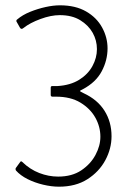

<svg xmlns="http://www.w3.org/2000/svg" viewBox="-20 -698 507 723"><path d="M202 5Q174 5 142.5 -2.5Q111 -10 84 -23.5Q57 -37 40 -56Q39 -58 38.5 -60.5Q38 -63 40 -66L56 -88Q59 -93 64 -88Q93 -60 128 -46.5Q163 -33 199 -33Q251 -33 286 -56.5Q321 -80 339.5 -114.5Q358 -149 358 -183Q358 -221 339 -255Q320 -289 283 -311.5Q246 -334 191 -334Q187 -334 183.5 -334Q180 -334 177 -334Q175 -334 173 -335.5Q171 -337 171 -340V-368Q171 -374 177 -374Q180 -374 184.5 -374Q189 -374 197 -374Q245 -377 278 -397.5Q311 -418 328 -449Q345 -480 345 -513Q345 -546 329 -574.5Q313 -603 282 -622Q251 -641 205 -641Q172 -641 132.5 -626.5Q93 -612 69 -593Q60 -585 55 -594L42 -617Q41 -619 42 -621.5Q43 -624 45 -625Q65 -642 93.5 -653.5Q122 -665 151.5 -671.5Q181 -678 206 -678Q264 -678 304 -655Q344 -632 364.5 -594.5Q385 -557 385 -516Q385 -471 363 -429.5Q341 -388 292 -362Q281 -357 281 -355Q281 -354 295 -347Q347 -323 373.5 -281Q400 -239 400 -185Q400 -138 376.5 -94.5Q353 -51 309 -23Q265 5 202 5Z"/></svg>

Font: Glory Thin ExtraLight
Style: Regular
Weight: 250
Version: Version 1.011